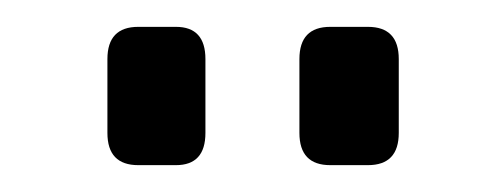

<svg xmlns="http://www.w3.org/2000/svg" viewBox="-20 -713 375 143"><path d="M83 -693H111Q133 -693 133 -669V-614Q133 -590 111 -590H83Q60 -590 60 -614V-669Q60 -693 83 -693ZM226 -693H254Q277 -693 277 -669V-614Q277 -590 254 -590H226Q203 -590 203 -614V-669Q203 -693 226 -693Z"/></svg>

Font: exo2condensed_r
Style: Regular
Weight: 400
Width: 3
Designer: Natanael Gama
Version: Version 1.001;PS 001.001;hotconv 1.0.70;makeotf.lib2.5.58329